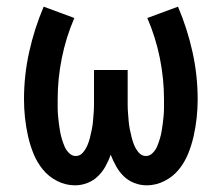

<svg xmlns="http://www.w3.org/2000/svg" viewBox="-20 -548 665 576"><path d="M205 8Q177 8 151.5 -5Q126 -18 108.5 -39.5Q91 -61 80.5 -87Q70 -113 64 -140Q58 -167 55 -194.5Q52 -222 52 -250Q52 -322 67.5 -392Q83 -462 111 -528L203 -494Q178 -436 165.5 -374Q153 -312 153 -250Q153 -238 153 -226Q153 -214 154 -202Q155 -190 156.5 -178.5Q158 -167 160 -155Q162 -143 165.5 -131.5Q169 -120 173.5 -109Q178 -98 187 -89Q196 -80 207 -80Q220 -80 228.5 -90Q237 -100 242 -111.5Q247 -123 250 -135.5Q253 -148 255.5 -160Q258 -172 259 -184.5Q260 -197 261 -209.5Q262 -222 262 -234.5Q262 -247 262 -260V-338H363V-260Q363 -247 363 -234.5Q363 -222 364 -209.5Q365 -197 366 -184.5Q367 -172 369.5 -160Q372 -148 375 -135.5Q378 -123 383 -111.5Q388 -100 396.5 -90Q405 -80 418 -80Q429 -80 438 -89Q447 -98 451.5 -109Q456 -120 459.5 -131.5Q463 -143 465 -155Q467 -167 468.5 -178.5Q470 -190 471 -202Q472 -214 472 -226Q472 -238 472 -250Q472 -312 459.5 -374Q447 -436 422 -494L514 -528Q542 -462 557.5 -392Q573 -322 573 -250Q573 -222 570 -194.5Q567 -167 561 -140Q555 -113 544.5 -87Q534 -61 516.5 -39.5Q499 -18 473.5 -5Q448 8 420 8Q401 8 383 1Q365 -6 351.5 -19Q338 -32 328.5 -49Q319 -66 312 -84Q306 -66 296.5 -49Q287 -32 273.5 -19Q260 -6 242 1Q224 8 205 8Z"/></svg>

Font: Iosevka Custom Semibold
Style: Regular
Weight: 600
Designer: Belleve Invis
Foundry: Belleve Invis
Version: Version 27.0.2; ttfautohint (v1.8.4)